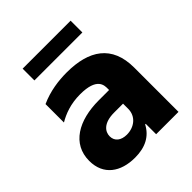

<svg xmlns="http://www.w3.org/2000/svg" viewBox="-203 -855 992 992"><g transform="rotate(-45 293.5 -359.0)"><path d="M475.5 -727.3H125V-641.3H475.5ZM210.9 8.9C286.2 8.9 338.8 -18.8 369 -76H373.2V0H536.6V-323.5C536.6 -486.2 433.9 -552.6 272 -552.6C212 -552.6 144.5 -543.7 79.2 -514.2V-379.6C118.3 -402.7 170.8 -423.7 241.5 -423.7C364 -423.7 362.9 -367.2 362.9 -344.5V-333.5H287.3C139.9 -333.5 31.2 -271 31.2 -147C31.2 -43.3 106.2 8.9 210.9 8.9ZM264.9 -105.1C224.1 -105.1 195.7 -125.4 195.7 -161.9C195.7 -195.3 221.2 -232.6 299 -232.6H364V-195.3C364 -139.2 318.5 -105.1 264.9 -105.1Z"/></g></svg>

Font: TID UI Extra Bold
Style: Regular
Weight: 800
Designer: The TID Project Authors
Foundry: Bakken & Bæck
Version: Version 1.001;hotconv 1.0.109;makeotfexe 2.5.65596